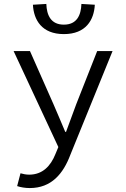

<svg xmlns="http://www.w3.org/2000/svg" viewBox="-20 -745 640 974"><path d="M131 209C241 209 301 136 337 40L551 -486H473L367 -217C351 -173 332 -122 315 -76H311C291 -123 270 -174 251 -217L132 -486H49L276 1L261 37C237 97 196 141 128 141C113 141 97 138 84 134L67 199C84 205 108 209 131 209ZM304 -572C416 -572 457 -644 461 -721L393 -725C391 -668 370 -620 304 -620C238 -620 217 -668 215 -725L147 -721C151 -644 192 -572 304 -572Z"/></svg>

Font: Hasklig
Style: Regular
Weight: 400
Monospace: yes
Designer: Paul D. Hunt, Teo Tuominen
Foundry: Adobe Systems Incorporated
Version: Version 2.030;PS 1.0;hotconv 16.6.51;makeotf.lib2.5.65220